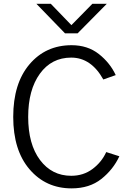

<svg xmlns="http://www.w3.org/2000/svg" viewBox="-20 -991 686 1028"><path d="M50.8 0ZM50.8 -365.2Q50.8 -543.9 137.7 -646.5Q224.6 -749 363.3 -749Q449.2 -749 509.3 -701.7Q569.3 -654.3 599.6 -588.9L533.2 -565.4Q467.8 -682.6 361.3 -682.6Q255.9 -682.6 193.4 -596.2Q130.9 -509.8 130.9 -365.2Q130.9 -218.8 194.3 -134.3Q257.8 -49.8 361.3 -49.8Q426.8 -49.8 475.6 -86.4Q524.4 -123 548.8 -176.8L619.1 -154.3Q585.9 -83 522.5 -32.7Q459 17.6 363.3 17.6Q225.6 17.6 138.2 -84.5Q50.8 -186.5 50.8 -365.2ZM174.8 -970.7H252L362.3 -856.4L474.6 -970.7H551.8L395.5 -812.5H328.1Z"/></svg>

Font: Batunionen A1
Style: Regular
Weight: 400
Designer: HanYang I&C Co.,Ltd.
Foundry: HanYang I&C Co.,Ltd.
Version: Version 2.50; ttfautohint (v1.6)